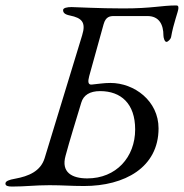

<svg xmlns="http://www.w3.org/2000/svg" viewBox="-40 -681 676 706"><path d="M4 5C54 5 88 0 142 0C192 0 219 3 269 3C418 3 543 -65 543 -209C543 -310 454 -376 366 -376C340 -376 320 -372 297 -370C283 -369 283 -382 288 -401L341 -592C349 -620 364 -622 380 -622H502C545 -622 561 -591 561 -550C561 -543 565 -527 572 -527C578 -527 588 -538 589 -544C598 -597 616 -639 616 -651C616 -658 615 -661 608 -661C554 -661 520 -650 413 -650C322 -650 238 -655 223 -655C207 -655 192 -652 192 -644C192 -635 197 -628 217 -624C261 -615 277 -599 262 -551L124 -99C109 -51 65 -33 16 -24C-7 -20 -20 -15 -20 -6C-20 2 -12 5 4 5ZM281 -25C225 -25 184 -47 201 -108C215 -161 241 -244 259 -304C267 -331 290 -346 328 -346C405 -346 457 -300 457 -205C457 -103 387 -25 281 -25Z"/></svg>

Font: EB Garamond
Style: Italic
Weight: 400
Italic angle: -17.2°
Designer: Georg Duffner and Octavio Pardo
Foundry: Georg Duffner
Version: Version 1.000;PS 001.000;hotconv 1.0.88;makeotf.lib2.5.64775